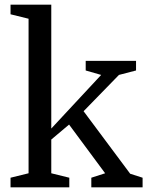

<svg xmlns="http://www.w3.org/2000/svg" viewBox="-20 -800 636 820"><path d="M370 -41 429 -60 275 -268 199 -204V-60L276 -41V0H25V-41L102 -60V-720L25 -739V-780H199V-251L412 -480L346 -499V-540H561V-499L488 -480L337 -325L536 -58L589 -41V0H370Z"/></svg>

Font: Domine
Style: Regular
Weight: 400
Designer: Pablo Impallari, Rodrigo Fuenzalida, Brenda Gallo
Foundry: Pablo Impallari, Rodrigo Fuenzalida, Brenda Gallo
Version: Version 2.000